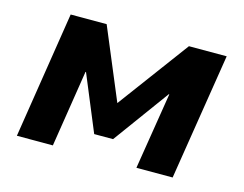

<svg xmlns="http://www.w3.org/2000/svg" viewBox="-76 -620 935 737"><g transform="rotate(15 391.0 -251.5)"><path d="M42 0 121 -503H264L382 -221L591 -503H741L661 0H517L566 -305H564L402 -83H327L235 -305H233L185 0Z"/></g></svg>

Font: Nunito Sans 7pt ExtraBold
Style: Italic
Weight: 800
Italic angle: -9°
Designer: Vernon Adams
Foundry: Vernon Adams
Version: Version 3.101;gftools[0.9.27]